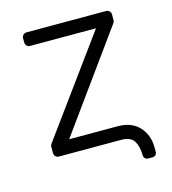

<svg xmlns="http://www.w3.org/2000/svg" viewBox="-100 -627 729 816"><g transform="rotate(-15 264.5 -219.0)"><path d="M432.9 87.4Q432.9 48.7 418 24.1Q403.4 0 361.2 0H87.7Q79.2 0 73.2 -6Q67.1 -12.1 67.1 -21V-48.3Q67.1 -54.7 71 -60.4L381 -485.8H91.3Q82.7 -485.8 76.7 -491.8Q70.7 -497.9 70.7 -506.7V-524.9Q70.7 -533.4 76.7 -539.4Q82.7 -545.5 91.3 -545.5H441.1Q449.9 -545.5 456 -539.4Q462 -533.4 462 -524.9V-500Q462 -493.6 458.1 -487.9L148.8 -59.7H361.9Q423.3 -59.7 456.7 -23.4Q490.4 13.1 490.4 68.9V87.4Q490.4 95.2 484.9 100.7Q479.4 106.2 471.6 106.2H451.7Q443.9 106.2 438.4 100.7Q432.9 95.2 432.9 87.4Z"/></g></svg>

Font: DeltaSans Light
Style: Regular
Weight: 300
Designer: Rasmus Andersson
Foundry: rsms
Version: Version 3.012